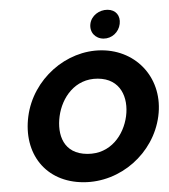

<svg xmlns="http://www.w3.org/2000/svg" viewBox="-20 -369 345 393"><path d="M200 -349C183 -349 167 -337 165 -320C163 -303 175 -290 192 -290C209 -290 223 -303 225 -320C227 -337 217 -349 200 -349ZM102 -131C107 -169 133 -208 180 -208C227 -208 243 -169 238 -131C233 -93 207 -54 159 -54C110 -54 97 -93 102 -131ZM38 -131C28 -55 73 4 151 4C227 4 294 -55 304 -131C314 -207 261 -266 188 -266C115 -266 48 -207 38 -131Z"/></svg>

Font: Hussar Tani
Style: DwaKurs
Weight: 700
Foundry: Cannot Into Space Fonts
Version: Version 0.92